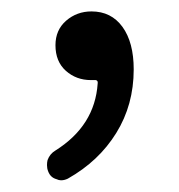

<svg xmlns="http://www.w3.org/2000/svg" viewBox="-20 -135 310 333"><path d="M97.7 174.8Q91.8 177.7 85.9 177.7Q82 177.7 78.1 175.8Q67.4 172.9 63.5 162.1Q61.5 157.2 61.5 151.4Q61.5 146.5 62.5 142.6Q66.4 131.8 76.2 126Q144.5 83 149.4 9.8Q150.4 2.9 142.6 3.9Q141.6 3.9 137.7 3.9Q112.3 3.9 94.2 -12.2Q76.2 -28.3 76.2 -56.6Q76.2 -83 94.7 -99.1Q113.3 -115.2 138.7 -115.2Q172.9 -115.2 192.4 -88.4Q211.9 -61.5 211.9 -14.6Q211.9 46.9 181.6 95.7Q151.4 144.5 97.7 174.8Z"/></svg>

Font: Gen Jyuu Gothic Normal
Style: Regular
Weight: 300
Designer: [Source Han Sans]
Ryoko NISHIZUKA  (kana & ideographs); Paul D. Hunt (Latin, Greek & Cyrillic); Wenlong ZHANG  (bopomofo
Version: Version 1.002.20150607